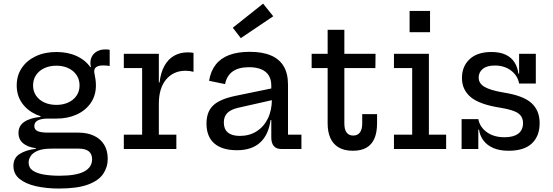

<svg xmlns="http://www.w3.org/2000/svg" viewBox="-20 -838 3110 1080"><path d="M311.5 222.5Q241.5 222.5 183.2 209.5Q125 196.5 90.2 168.5Q55.5 140.5 55.5 95Q55.5 50 91 27.8Q126.5 5.5 181.5 -1V-11.5L272 -2Q220 -2 191.5 10.2Q163 22.5 152 40.8Q141 59 141 76Q141 105.5 164.5 121.5Q188 137.5 227.5 144Q267 150.5 314 150.5Q408.5 150.5 453.2 126.8Q498 103 498 58Q498 -2 422.5 -2H219.5Q157 -2 120.5 -24.5Q84 -47 84 -90Q84 -130.5 116.5 -152.5Q149 -174.5 208 -180.5V-198.5L297.5 -171H250Q213 -171 193 -160.8Q173 -150.5 173 -129Q173 -108.5 192.2 -100.2Q211.5 -92 250 -92H420Q472 -92 509.5 -74Q547 -56 566.5 -23Q586 10 586 55.5Q586 102 560.5 140Q535 178 475 200.2Q415 222.5 311.5 222.5ZM297.5 -171Q233 -171 182.5 -194.2Q132 -217.5 103 -259.5Q74 -301.5 74 -357.5Q74 -414 102.8 -456.2Q131.5 -498.5 181.8 -522Q232 -545.5 297.5 -545.5Q363 -545.5 413.2 -521.8Q463.5 -498 491 -456Q505.5 -435 512.5 -410.5Q519.5 -386 519.5 -357.5Q519.5 -301.5 491 -259.5Q462.5 -217.5 412.2 -194.2Q362 -171 297.5 -171ZM297.5 -248Q334.5 -248 364 -261.5Q393.5 -275 410.5 -299.8Q427.5 -324.5 427.5 -357.5Q427.5 -391 410.5 -416Q393.5 -441 364 -454.8Q334.5 -468.5 297.5 -468.5Q259.5 -468.5 229.8 -454.8Q200 -441 183 -416Q166 -391 166 -357.5Q166 -324.5 183 -299.8Q200 -275 229.8 -261.5Q259.5 -248 297.5 -248ZM519.5 -357.5 489.5 -416.5 466.5 -451 491.5 -461.5Q490 -467 489.2 -472.2Q488.5 -477.5 488.5 -483.5Q488.5 -506.5 499 -523.8Q509.5 -541 528.5 -550.5Q547.5 -560 573 -560Q580 -560 586 -559.5Q592 -559 597 -558V-467Q586 -468.5 577.5 -469.2Q569 -470 560.5 -470Q542 -470 531 -465.8Q520 -461.5 515 -454.5Q510 -447.5 510 -438Q510 -430 512.5 -418.2Q515 -406.5 517.2 -391.2Q519.5 -376 519.5 -357.5Z M873.5 -80.5H972V0H676.5V-80.5H779.5V-455H676.5V-535.5H873.5ZM1068.5 -434Q1058 -437 1046.8 -438.5Q1035.5 -440 1024 -440Q955.5 -440 914.5 -391Q873.5 -342 873.5 -254.5L852.5 -374H877.5Q884 -430 905 -467.8Q926 -505.5 959.5 -524.5Q993 -543.5 1036.5 -543.5Q1045 -543.5 1052.8 -542.8Q1060.5 -542 1068.5 -540.5Z M1560.5 0Q1534 0 1520 -16.8Q1506 -33.5 1506 -64.5V-200L1514.5 -219L1509.5 -281L1506 -317V-356.5Q1506 -390.5 1491.8 -413.5Q1477.5 -436.5 1449.5 -448.2Q1421.5 -460 1381 -460Q1322.5 -460 1289 -436.2Q1255.5 -412.5 1246 -365L1156 -383.5Q1165 -438 1193.2 -474.2Q1221.5 -510.5 1269.2 -528.5Q1317 -546.5 1384.5 -546.5Q1456.5 -546.5 1504.2 -526Q1552 -505.5 1576 -464.8Q1600 -424 1600 -362V-80.5H1675.5V0ZM1313.5 7Q1229.5 7 1185.5 -31.2Q1141.5 -69.5 1141.5 -143Q1141.5 -209 1179 -244.8Q1216.5 -280.5 1303 -298.5L1533.5 -346V-280L1318.5 -231.5Q1278 -222 1258.5 -202.2Q1239 -182.5 1239 -149Q1239 -111.5 1262 -92.5Q1285 -73.5 1329 -73.5Q1382.5 -73.5 1423.2 -99.2Q1464 -125 1486.8 -171.5Q1509.5 -218 1509.5 -281L1534.5 -163H1502Q1490.5 -79 1443 -36Q1395.5 7 1313.5 7ZM1460 -817.5 1517 -746.5 1334.5 -623.5 1289.5 -682Z M1917 -143.5Q1917 -109 1929.8 -92.2Q1942.5 -75.5 1967 -75.5Q1991.5 -75.5 2004.5 -92.8Q2017.5 -110 2017.5 -143.5V-196H2101V-144.5Q2101 -95 2086.8 -60.5Q2072.5 -26 2042.5 -8Q2012.5 10 1965 10Q1916 10 1884.8 -8.8Q1853.5 -27.5 1838.2 -61.8Q1823 -96 1823 -143.5V-455H1733V-535.5H1823V-670.5H1917V-535.5H2092.5L2091.5 -455H1917Z M2392.5 -80.5H2489.5V0H2196V-80.5H2298.5V-455H2196V-535.5H2392.5ZM2284 -776.5H2399V-657H2284Z M2841 10Q2790.5 10 2755.2 -5.2Q2720 -20.5 2699.8 -47.2Q2679.5 -74 2674.5 -109H2652L2670.5 -168Q2679 -123 2718.5 -94.5Q2758 -66 2818 -66Q2868.5 -66 2895.2 -86.2Q2922 -106.5 2922 -145.5Q2922 -182 2894.2 -201.2Q2866.5 -220.5 2794.5 -232Q2676.5 -250.5 2627.5 -292Q2578.5 -333.5 2578.5 -399.5Q2578.5 -464.5 2621.5 -505Q2664.5 -545.5 2744 -545.5Q2793 -545.5 2825 -530Q2857 -514.5 2874.2 -487.2Q2891.5 -460 2896 -424H2918.5L2900 -368Q2892 -412.5 2854.8 -441Q2817.5 -469.5 2763 -469.5Q2719 -469.5 2695.8 -450.5Q2672.5 -431.5 2672.5 -402Q2672.5 -368.5 2705.8 -349.2Q2739 -330 2810 -318Q2923 -300.5 2969.2 -258.5Q3015.5 -216.5 3015.5 -145.5Q3015.5 -72.5 2971.8 -31.2Q2928 10 2841 10ZM2576.5 0V-168H2670.5V0ZM2900 -368V-535.5H2994V-368Z"/></svg>

Font: Hepta Slab Medium
Style: Regular
Weight: 500
Designer: Michael LaGattuta
Foundry: Michael LaGattuta
Version: Version 1.102